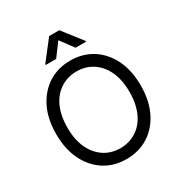

<svg xmlns="http://www.w3.org/2000/svg" viewBox="-215 -1100 1192 1263"><g transform="rotate(-30 380.5 -468.0)"><path d="M59.7 -363.6Q59.7 -479 101.2 -562.5Q122.2 -604.4 150.9 -636.9Q179.7 -669.4 215.2 -691.8Q250.7 -714.1 292.4 -725.7Q334.2 -737.2 380.7 -737.2Q427.6 -737.2 469.3 -725.7Q511 -714.1 546.5 -691.8Q582 -669.4 610.8 -636.9Q639.6 -604.4 660.2 -562.5Q701.7 -479 701.7 -363.6Q701.7 -304.7 691.2 -255.7Q680.8 -206.7 660.2 -164.8Q639.6 -122.9 610.8 -90.4Q582 -57.9 546.3 -35.5Q510.7 -13.1 468.9 -1.6Q427.2 9.9 380.7 9.9Q333.5 9.9 291.7 -1.6Q250 -13.1 214.7 -35.5Q179.3 -57.9 150.7 -90.4Q122.2 -122.9 101.2 -164.8Q59.7 -248.6 59.7 -363.6ZM176.5 -204.2Q192.1 -171.9 213.6 -147.2Q235.1 -122.5 261.2 -105.8Q287.3 -89.1 317.5 -80.8Q347.7 -72.4 380.7 -72.4Q446.7 -72.4 500.4 -105.8Q527 -122.5 548.5 -147.2Q570 -171.9 585 -204.2Q600.1 -236.5 608.3 -276.5Q616.5 -316.4 616.5 -363.6Q616.5 -457.7 585.2 -523.1Q569.6 -555.8 548.1 -580.3Q526.6 -604.8 500.4 -621.4Q474.1 -638.1 443.9 -646.5Q413.7 -654.8 380.7 -654.8Q315 -654.8 261.4 -621.4Q234.7 -604.8 213.1 -580.1Q191.4 -555.4 176.3 -523.1Q161.2 -490.8 153.1 -450.8Q144.9 -410.9 144.9 -363.6Q144.9 -269.5 176.5 -204.2ZM227.3 -792.6V-798.3L342.3 -946H419L534.1 -798.3V-792.6H454.5L380.7 -892L306.8 -792.6Z"/></g></svg>

Font: Inter P
Style: Regular
Weight: 400
Designer: Rasmus Andersson
Foundry: rsms
Version: Version 3.018;git-588b23468